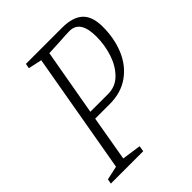

<svg xmlns="http://www.w3.org/2000/svg" viewBox="-174 -691 788 788"><g transform="rotate(-45 220.5 -297.0)"><path d="M441 -479Q441 -410 417.5 -354.5Q394 -299 348 -266.5Q302 -234 237 -234H152L118 -37L201 -25L197 0H9L13 -21L73 -34L165 -560L106 -573L110 -594H319Q381 -594 411 -566.5Q441 -539 441 -479ZM394 -469Q394 -563 332 -563Q312 -563 270 -560L209 -557L158 -268H261Q304 -268 334 -298Q364 -328 379 -374Q394 -420 394 -469Z"/></g></svg>

Font: Grenze ExtraLight
Style: Italic
Weight: 275
Italic angle: -10°
Designer: Renata Polastri
Foundry: Omnibus-Type
Version: Version 1.002; ttfautohint (v1.8)